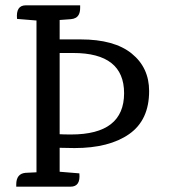

<svg xmlns="http://www.w3.org/2000/svg" viewBox="-20 -701 637 721"><path d="M260 -145 204 -146V-56H205L278 -50Q283 0 245 0H41V-8Q41 -49 76 -52L117 -54V-624L44 -630Q39 -681 77 -681H281V-672Q281 -643 264 -634Q257 -630 246 -629L205 -626H204V-553H283Q409 -553 474.5 -500Q540 -447 540 -359Q540 -250 465 -197.5Q390 -145 260 -145ZM255 -502H204V-197Q219 -196 247 -196Q446 -196 446 -351Q446 -502 255 -502Z"/></svg>

Font: Karma Medium
Style: Regular
Weight: 500
Designer: Joana Correia
Foundry: Indian Type Foundry
Version: Version 1.202;PS 1.0;hotconv 1.0.78;makeotf.lib2.5.61930; tt